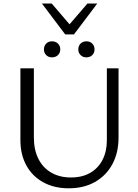

<svg xmlns="http://www.w3.org/2000/svg" viewBox="-20 -1038 770 1068"><path d="M362.2 9.4Q282 9.4 221.4 -23.6Q160.7 -56.5 127.1 -117Q93.5 -177.5 93.5 -259V-658H168.4V-273.7Q168.4 -205 193.4 -155Q218.4 -104.9 265 -77.9Q311.7 -50.8 374.7 -50.8Q437.2 -50.8 481.8 -76.5Q526.5 -102.3 550.4 -149Q574.4 -195.8 574.4 -257.5V-658H639.4V-273.3Q639.4 -187.9 604.9 -124.4Q570.5 -60.9 508.3 -25.8Q446.2 9.4 362.2 9.4ZM460.6 -718.9Q441.1 -718.9 428.3 -731.5Q415.5 -744.1 415.5 -763Q415.5 -783 428.3 -795.6Q441.1 -808.2 460.6 -808.2Q480.6 -808.2 493.2 -795.6Q505.8 -783 505.8 -763Q505.8 -744.1 493.2 -731.5Q480.6 -718.9 460.6 -718.9ZM269 -718.9Q249.5 -718.9 237 -731.5Q224.4 -744.1 224.4 -763Q224.4 -783 237 -795.6Q249.5 -808.2 269 -808.2Q289.5 -808.2 302.4 -795.6Q315.3 -783 315.3 -763Q315.3 -744.1 302.4 -731.5Q289.5 -718.9 269 -718.9ZM342.8 -846.5 355.6 -889.7 466.6 -1018.5H521.1L391.4 -846.5ZM342.8 -846.5 213.1 -1018.5H267.5L379.1 -888.6L391.4 -846.5Z"/></svg>

Font: Ysabeau
Style: Bold
Weight: 700
Designer: Christian Thalmann (Catharsis Fonts)
Version: Version 2.000;gftools[0.9.27.dev2+g8671c4b]